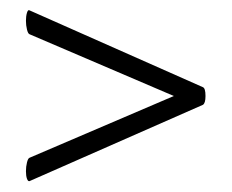

<svg xmlns="http://www.w3.org/2000/svg" viewBox="-20 -374 447 370"><path d="M376 -189Q376 -175 371 -172L37 -25Q34 -24 32 -29.5Q30 -35 30 -44Q30 -53 32 -61Q34 -69 37 -70L315 -189L37 -308Q34 -309 32 -317Q30 -325 30 -334Q30 -343 32 -349.5Q34 -356 37 -354L371 -206Q376 -204 376 -189Z"/></svg>

Font: Cormorant Garamond SemiBold
Style: Regular
Weight: 600
Designer: Christian Thalmann (Catharsis Fonts)
Version: Version 3.000